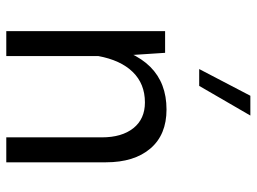

<svg xmlns="http://www.w3.org/2000/svg" viewBox="-123 -694 817 611"><g transform="rotate(90 285.5 -388.5)"><path d="M284.7 -776.7 199.7 -613.9H253.3L347.7 -776.7ZM158.4 0V-348.3L148.1 -505.4H79V0ZM496.5 -317.1Q496.5 -407.2 452.6 -458.6Q408.8 -509.9 328.4 -509.9Q244.4 -509.9 192.8 -458.3Q141.3 -406.6 122.6 -304.5L158.2 -291.9Q171.3 -363.8 209.1 -402.5Q246.9 -441.2 306 -441.2Q358.6 -441.2 387.9 -404.4Q417.1 -367.7 417.1 -304.1V0H496.5Z"/></g></svg>

Font: Estedad-FD VF
Style: Regular
Weight: 100
Designer: Amin Abedi
Version: Version 7.3